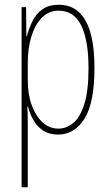

<svg xmlns="http://www.w3.org/2000/svg" viewBox="-20 -557 463 809"><path d="M228 -537Q302 -537 340 -471Q378 -405 378 -270Q378 -124 336 -57Q294 10 225 10Q186 10 160 -8Q134 -26 119.5 -53Q105 -80 98 -107H95Q96 -98 96.5 -79.5Q97 -61 97 -37V232H71V-527H90L91 -404H93Q102 -438 117 -468.5Q132 -499 159 -518Q186 -537 228 -537ZM227 -512Q186 -512 157 -483Q128 -454 112.5 -404Q97 -354 97 -292V-219Q97 -159 114 -113Q131 -67 160 -41Q189 -15 226 -15Q260 -15 289 -39Q318 -63 335.5 -119Q353 -175 353 -270Q353 -386 322.5 -449Q292 -512 227 -512Z"/></svg>

Font: Noto Sans Sinhala UI ExtraCondensed Thin
Style: Regular
Weight: 100
Width: 2
Designer: Jelle Bosma - Monotype Design Team
Foundry: Monotype Imaging Inc.
Version: Version 2.006; ttfautohint (v1.8.4.7-5d5b)